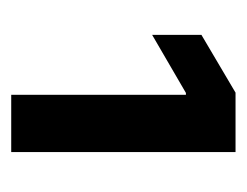

<svg xmlns="http://www.w3.org/2000/svg" viewBox="-69 -805 442 344"><g transform="rotate(90 152.0 -633.0)"><path d="M252.4 -834V-432.1H149.9V-745.1H146.5L42.5 -684.6V-772.9L146 -834Z"/></g></svg>

Font: Inter 20pt SemiBold
Style: Regular
Weight: 600
Version: Version 4.001;git-66647c0bb